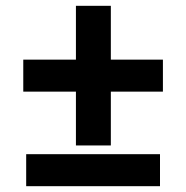

<svg xmlns="http://www.w3.org/2000/svg" viewBox="-20 -650 640 660"><path d="M241 -150H361V-335H540V-445H361V-630H241V-445H60V-335H241ZM70 -10H530V-120H70Z"/></svg>

Font: CommitMono
Style: Bold
Weight: 700
Monospace: yes
Designer: Eigil Nikolajsen
Foundry: Eigil Nikolajsen
Version: Version 1.143